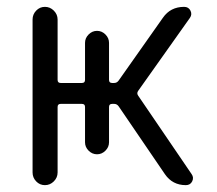

<svg xmlns="http://www.w3.org/2000/svg" viewBox="-20 -540 633 560"><path d="M75 -37V-483Q75 -498 85.5 -509Q96 -520 111 -520Q126 -520 137 -509Q148 -498 148 -483V-307Q148 -298 157 -298H219Q228 -298 228 -307V-415Q228 -429 238.5 -439.5Q249 -450 263 -450Q277 -450 287.5 -439.5Q298 -429 298 -415V-307Q298 -298 307 -298H313Q321 -298 326 -305L455 -488Q477 -520 517 -520Q530 -520 535.5 -509Q541 -498 534 -488L383 -275Q378 -268 383 -261L539 -32Q546 -22 540.5 -11Q535 0 522 0Q483 0 461 -32L326 -230Q321 -237 313 -237H307Q298 -237 298 -228V-125Q298 -111 287.5 -100.5Q277 -90 263 -90Q249 -90 238.5 -100.5Q228 -111 228 -125V-228Q228 -237 219 -237H157Q148 -237 148 -228V-37Q148 -22 137 -11Q126 0 111 0Q96 0 85.5 -11Q75 -22 75 -37Z"/></svg>

Font: Rounded Mplus 1c
Style: Regular
Weight: 400
Version: Version 1.059.20150529